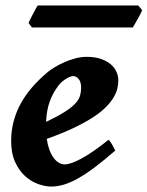

<svg xmlns="http://www.w3.org/2000/svg" viewBox="-20 -666 542 706"><path d="M415 -371.1Q415 -357.9 411.9 -342.5Q408.7 -327.1 399.2 -310.3Q389.6 -293.5 372.1 -274.9Q354.5 -256.3 325.2 -236.8Q295.9 -217.3 253.4 -196.8Q210.9 -176.3 151.9 -155.3Q158.7 -110.8 176.8 -86.2Q194.8 -61.5 218.3 -61.5Q239.3 -61.5 279.5 -83Q319.8 -104.5 378.9 -151.9Q381.8 -150.4 385.7 -144.8Q389.6 -139.2 393.3 -132.6Q397 -126 399.9 -120.1L403.8 -112.3Q363.8 -77.6 330.6 -52.5Q297.4 -27.3 269 -11.2Q240.7 4.9 216.1 12.5Q191.4 20 168.5 20Q147 20 121.1 11Q95.2 2 73 -17.8Q50.8 -37.6 35.9 -69.6Q21 -101.6 21 -147.9Q21 -186 30.3 -220.5Q39.6 -254.9 56.6 -285.9Q73.7 -316.9 97.9 -344.7Q122.1 -372.6 152.3 -398.4Q163.1 -407.7 179.7 -418Q196.3 -428.2 216.1 -437Q235.8 -445.8 257.1 -451.4Q278.3 -457 298.8 -457Q328.6 -457 350.6 -449.5Q372.6 -441.9 387 -429.7Q401.4 -417.5 408.2 -402.1Q415 -386.7 415 -371.1ZM195.8 -352.5Q185.1 -338.4 177 -324Q168.9 -309.6 163.1 -293.5Q157.2 -277.3 153.8 -258.8Q150.4 -240.2 149.4 -217.8Q192.4 -238.3 218 -254.6Q243.7 -271 257.1 -285.6Q270.5 -300.3 274.4 -314.5Q278.3 -328.6 278.3 -344.2Q278.3 -364.3 269.5 -375.2Q260.7 -386.2 248 -386.2Q244.1 -386.2 237.8 -383.8Q231.4 -381.3 224.1 -377Q216.8 -372.6 209.2 -366.5Q201.7 -360.4 195.8 -352.5ZM502.4 -628.9Q501 -623.5 496.3 -614.5Q491.7 -605.5 486.1 -595.7Q480.5 -585.9 475.6 -577.4Q470.7 -568.8 468.3 -564.9H97.7L85 -581.5Q86.9 -586.4 91.3 -595.2Q95.7 -604 100.8 -613.8Q106 -623.5 110.8 -632.3Q115.7 -641.1 118.7 -646H488.3Z"/></svg>

Font: Gentium Book Basic
Style: Bold Italic
Weight: 700
Italic angle: -8°
Designer: J. Victor Gaultney and Annie Olsen
Foundry: SIL International
Version: Version 1.102; 2013; Maintenance release